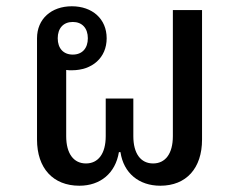

<svg xmlns="http://www.w3.org/2000/svg" viewBox="-20 -580 762 612"><path d="M233 12C300 12 348 -28 359 -95H364C374 -28 423 12 491 12C574 12 624 -44 624 -135V-548H531V-146C531 -90 507 -59 468 -59C429 -59 405 -90 405 -146V-266H317V-146C317 -90 293 -59 254 -59C215 -59 191 -90 191 -146V-357C197 -356 203 -356 209 -356C274 -356 320 -396 320 -458C320 -520 274 -560 209 -560C144 -560 98 -520 98 -458V-135C98 -44 149 12 233 12ZM212 -406C182 -406 164 -426 164 -458C164 -490 182 -510 212 -510C242 -510 260 -490 260 -458C260 -426 242 -406 212 -406Z"/></svg>

Font: IBM Plex Thai Looped Text
Style: Regular
Weight: 450
Designer: Mike Abbink, Paul van der Laan, Pieter van Rosmalen, Ben Mitchell, Mark Frömberg
Foundry: Bold Monday
Version: Version 1.0